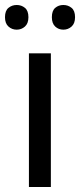

<svg xmlns="http://www.w3.org/2000/svg" viewBox="-31 -750 321 770"><path d="M173 0H85V-536H173ZM-11 -681Q-11 -707 3 -718.5Q17 -730 36 -730Q55 -730 69 -718.5Q83 -707 83 -681Q83 -656 69 -643.5Q55 -631 36 -631Q17 -631 3 -643.5Q-11 -656 -11 -681ZM177 -681Q177 -707 190.5 -718.5Q204 -730 223 -730Q242 -730 256 -718.5Q270 -707 270 -681Q270 -656 256 -643.5Q242 -631 223 -631Q204 -631 190.5 -643.5Q177 -656 177 -681Z"/></svg>

Font: Noto Sans Tirhuta
Style: Regular
Weight: 400
Designer: Monotype Design Team
Foundry: Monotype Imaging Inc.
Version: Version 2.003; ttfautohint (v1.8.4.7-5d5b)